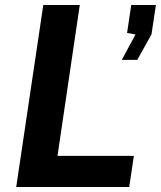

<svg xmlns="http://www.w3.org/2000/svg" viewBox="-20 -743 640 763"><path d="M44.5 0 152 -723H297L208.5 -123.5H512L493.5 0ZM464 -505 518.5 -606 485 -612 501.5 -723H599.5L582 -606.5L525.5 -505Z"/></svg>

Font: Public Sans
Style: Bold Italic
Weight: 700
Italic angle: -8°
Designer: The Public Sans project authors (U.S. Web Design System). Libre Franklin designed by Pablo Impallari and Rodrigo Fuenzal
Version: Version 1.008; ttfautohint (v1.8.1) -l 8 -r 50 -G 200 -x 14 